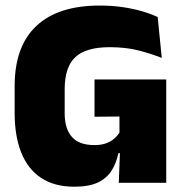

<svg xmlns="http://www.w3.org/2000/svg" viewBox="-20 -674 681 708"><path d="M254 14.5Q181 14.5 132 -17.8Q83 -50 58.5 -111Q34 -172 34 -257.5V-356.5Q34 -503 114 -578.2Q194 -653.5 347.5 -653.5Q392.5 -653.5 431.8 -647.8Q471 -642 503.8 -632.5Q536.5 -623 561.5 -611L576.5 -460.5Q537.5 -476 490.8 -488Q444 -500 384 -500Q297.5 -500 258 -463.5Q218.5 -427 218.5 -344.5V-255.5Q218.5 -200 244.8 -169.5Q271 -139 328.5 -139Q352.5 -139 370.2 -145.2Q388 -151.5 400.2 -162Q412.5 -172.5 420.5 -185V-295L443 -244.5L328.5 -243.5V-381H593V-109H416.5Q409 -73 391.8 -45.2Q374.5 -17.5 341.8 -1.5Q309 14.5 254 14.5ZM423 -131H593V0H418Z"/></svg>

Font: Anek Gujarati ExtraBold
Style: Regular
Weight: 800
Version: Version 1.003